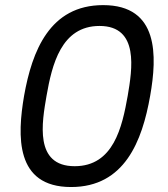

<svg xmlns="http://www.w3.org/2000/svg" viewBox="-20 -745 668 765"><path d="M390.9 -724.6C178.3 -724.6 107.7 -542.2 75.9 -363.1C48.9 -204.2 39.6 0.2 263.1 0.2C476.4 0.2 546.5 -182.4 578.3 -363.1C606.3 -521.9 613.7 -724.6 390.9 -724.6ZM376.6 -641.6C535.8 -641.6 506.5 -468.1 488.8 -363.1C466.6 -238.5 432.4 -82.8 277.5 -82.8C115.7 -82.8 147.2 -257.3 165.4 -363.1C187.1 -486.8 223.6 -641.6 376.6 -641.6Z"/></svg>

Font: Poppins Devanagari Thin
Style: Italic
Weight: 100
Italic angle: -10°
Designer: Ninad Kale (Devanagari), Jonny Pinhorn (Latin)
Foundry: Indian Type Foundry
Version: 4.005